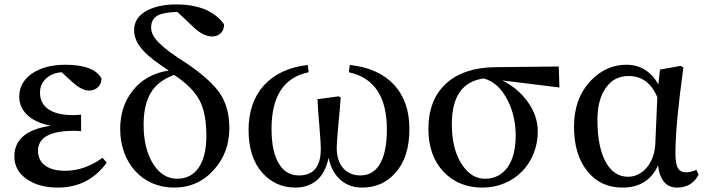

<svg xmlns="http://www.w3.org/2000/svg" viewBox="-20 -834 3200 869"><path d="M242 15C335 15 409 -23 463 -98L444 -120C391 -81 334 -61 275 -61C198 -61 152 -94 152 -151C152 -212 207 -242 317 -242C329 -242 339 -241 347 -240V-315C332 -314 320 -313 311 -313C212 -313 161 -350 161 -415C161 -442 171 -463 190 -480C208 -496 231 -505 259 -507L307 -463C336 -437 361 -424 383 -424C418 -424 442 -451 439 -480C415 -521 361 -541 276 -541C213 -541 162 -527 123 -500C86 -473 67 -439 67 -397C67 -366 78 -339 101 -316C126 -291 162 -274 210 -265C100 -249 45 -203 45 -126C45 -83 64 -48 103 -22C140 3 186 15 242 15Z M767 15C842 15 903 -13 951 -69C996 -120 1018 -182 1018 -254C1018 -317 1004 -369 975 -412C947 -453 897 -498 825 -547C766 -584 726 -614 704 -636C677 -661 664 -685 664 -709C664 -735 674 -753 694 -764C713 -774 742 -779 783 -780L858 -709C887 -682 914 -669 940 -669C973 -669 995 -691 994 -724C973 -754 943 -777 904 -793C867 -807 826 -814 780 -814C725 -814 680 -805 645 -786C606 -765 587 -736 587 -697C587 -664 602 -631 633 -600C655 -577 692 -548 744 -515C674 -504 619 -473 580 -423C543 -376 524 -319 524 -250C524 -95 626 15 767 15ZM782 -25C738 -25 702 -47 674 -91C645 -136 630 -196 630 -270C630 -330 641 -378 662 -413C683 -450 719 -477 768 -495C824 -458 862 -420 883 -380C904 -341 914 -287 914 -218C914 -95 866 -25 782 -25Z M1317 15C1355 15 1387 4 1413 -17C1440 -40 1458 -75 1467 -120C1476 -76 1495 -42 1522 -19C1549 4 1581 15 1618 15C1680 15 1730 -7 1769 -51C1812 -98 1833 -165 1833 -251C1833 -335 1809 -402 1761 -453C1714 -502 1648 -531 1563 -540L1559 -507C1674 -482 1731 -396 1731 -248C1731 -175 1719 -121 1696 -86C1675 -55 1647 -40 1611 -40C1579 -40 1553 -51 1534 -72C1514 -94 1504 -126 1504 -167C1504 -183 1507 -219 1512 -276C1517 -330 1521 -369 1522 -393L1513 -398L1417 -385C1418 -354 1421 -312 1426 -257C1430 -210 1432 -178 1432 -161C1432 -80 1399 -40 1333 -40C1296 -40 1266 -56 1245 -89C1221 -125 1209 -179 1209 -251C1209 -399 1265 -484 1377 -507L1373 -540C1204 -521 1105 -414 1105 -246C1105 -163 1126 -97 1169 -50C1208 -7 1258 15 1317 15Z M2164 15C2307 15 2414 -95 2414 -239C2414 -286 2399 -331 2368 -374C2338 -415 2300 -447 2253 -470L2512 -438L2509 -533L2222 -530C2126 -529 2052 -504 1999 -456C1946 -407 1919 -339 1919 -250C1919 -169 1942 -105 1988 -56C2033 -9 2091 15 2164 15ZM2175 -25C2134 -25 2100 -46 2071 -89C2040 -136 2025 -197 2025 -272C2025 -397 2073 -466 2170 -479C2216 -466 2252 -432 2278 -379C2302 -332 2314 -279 2314 -221C2314 -158 2301 -109 2276 -75C2251 -42 2218 -25 2175 -25Z M2797 15C2874 15 2928 -18 2958 -85C2967 -18 2996 15 3044 15C3089 15 3121 -4 3142 -43L3132 -65C3114 -58 3099 -54 3086 -54C3069 -54 3056 -60 3049 -72C3041 -85 3037 -107 3037 -139C3037 -225 3049 -355 3073 -528L3061 -536L2967 -519L2960 -452C2926 -511 2878 -541 2815 -541C2754 -541 2700 -517 2654 -469C2603 -415 2578 -346 2578 -261C2578 -174 2599 -105 2642 -55C2681 -8 2733 15 2797 15ZM2822 -34C2781 -34 2748 -55 2723 -98C2697 -144 2684 -208 2684 -291C2684 -351 2696 -399 2721 -435C2746 -472 2781 -490 2825 -490C2885 -490 2928 -458 2955 -394L2946 -185C2944 -140 2931 -104 2907 -75C2883 -48 2855 -34 2822 -34Z"/></svg>

Font: AllPunType SemiBold
Style: Regular
Weight: 600
Version: 1.0